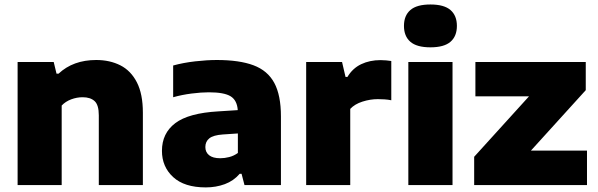

<svg xmlns="http://www.w3.org/2000/svg" viewBox="-20 -825 2666 856"><path d="M58.5 0V-548.5H219.5L232 -496.5H241Q306 -557.5 409 -557.5Q469.5 -557.5 516.5 -533.8Q563.5 -510 590.2 -458Q617 -406 617 -322.5V0H420.5V-311Q420.5 -357 401.8 -374.2Q383 -391.5 348.5 -391.5Q322.5 -391.5 297.2 -382Q272 -372.5 255 -354.5V0Z M897.5 10.5Q802 10.5 752 -35.5Q702 -81.5 702 -152.5Q702 -231 761.5 -276Q821 -321 954 -328.5L1040 -334Q1037 -378 1008 -395.8Q979 -413.5 911 -413.5Q877.5 -413.5 834.2 -408Q791 -402.5 752 -391.5V-533Q797.5 -545.5 850 -551.5Q902.5 -557.5 947 -557.5Q1047 -557.5 1110 -534Q1173 -510.5 1202.8 -455.5Q1232.5 -400.5 1232.5 -306V0H1070L1057 -50H1048.5Q1021.5 -18.5 982.2 -4Q943 10.5 897.5 10.5ZM895.5 -169.5Q895.5 -146.5 912.2 -133Q929 -119.5 962 -119.5Q981.5 -119.5 1002 -124.8Q1022.5 -130 1040.5 -143V-230L973.5 -225.5Q931 -222.5 913.2 -208.2Q895.5 -194 895.5 -169.5Z M1345 0V-548.5H1505L1520.5 -482H1529Q1552 -520.5 1590.2 -538.8Q1628.5 -557 1676.5 -557Q1689.5 -557 1702 -555.8Q1714.5 -554.5 1724.5 -553V-378Q1710 -381 1694 -382Q1678 -383 1664.5 -383Q1630.5 -383 1596 -372Q1561.5 -361 1541.5 -339.5V0Z M1800.5 0V-548.5H1997.5V0ZM1899 -614Q1838 -614 1809.5 -638.8Q1781 -663.5 1781 -709.5Q1781 -755.5 1809.5 -780.2Q1838 -805 1899 -805Q1960 -805 1988.5 -780.2Q2017 -755.5 2017 -709.5Q2017 -663.5 1988.5 -638.8Q1960 -614 1899 -614Z M2094 0V-126L2338.5 -395.5H2099.5V-548.5H2591.5V-423L2347 -153.5H2597V0Z"/></svg>

Font: Encode Sans SmExp XBd
Style: Regular
Weight: 800
Width: 6
Designer: Multiple Designers
Foundry: Impallari Type
Version: Version 3.002; ttfautohint (v1.8.3) -l 8 -r 50 -G 200 -x 14 